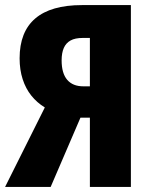

<svg xmlns="http://www.w3.org/2000/svg" viewBox="-24 -734 597 754"><path d="M292 -272 175 0H-4L152 -312Q121 -331 99 -358.5Q77 -386 65 -423Q53 -460 53 -505Q53 -609 114.5 -661.5Q176 -714 298 -714H490V0H329V-272ZM301 -585Q271 -585 253 -575Q235 -565 226.5 -545.5Q218 -526 218 -497Q218 -446 240 -420.5Q262 -395 303 -395H329V-585Z"/></svg>

Font: Noto Sans Display Condensed ExtraBold
Style: Regular
Weight: 800
Width: 3
Designer: Monotype Design Team
Foundry: Monotype Imaging Inc.
Version: Version 2.003